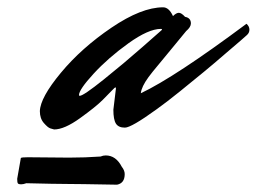

<svg xmlns="http://www.w3.org/2000/svg" viewBox="-20 -637 702 525"><path d="M300 -132Q190 -134 161 -134Q132 -134 52 -136Q44 -133 37.5 -133Q31 -133 29 -135.5Q27 -138 27 -148L37 -205Q39 -207 56 -207L169 -206Q213 -206 255 -209Q262 -212 269 -212Q297 -212 313 -181Q321 -171 321 -161Q321 -136 300 -132ZM290 -337 297 -395Q297 -398 295.5 -398Q294 -398 286.5 -390Q279 -382 260.5 -363.5Q242 -345 199 -314Q156 -283 128 -283Q124 -284 117.5 -286Q111 -288 100 -300.5Q89 -313 89 -333Q90 -370 146.5 -438Q203 -506 285 -561.5Q367 -617 426 -617Q442 -617 453 -593Q462 -602 469 -602Q476 -602 486 -591Q502 -588 502 -573Q502 -563 489 -552Q469 -528 445 -498.5Q421 -469 409.5 -455.5Q398 -442 386 -426Q367 -400 365 -382Q458 -426 654 -572Q662 -565 662 -556Q662 -547 655 -541L638 -526Q627 -517 596.5 -490.5Q566 -464 537.5 -440.5Q509 -417 472.5 -387.5Q436 -358 408 -338Q339 -288 321.5 -288Q304 -288 297 -299Q290 -310 290 -337ZM198 -375Q208 -375 263.5 -419.5Q319 -464 369 -508L419 -552Q423 -555 423 -556.5Q423 -558 420 -558Q386 -558 331 -518.5Q276 -479 236 -435.5Q196 -392 196 -377Q196 -375 198 -375Z"/></svg>

Font: Mr Dafoe
Style: Regular
Weight: 400
Designer: Alejandro Paul
Foundry: Alejandro Paul
Version: Version 1.000